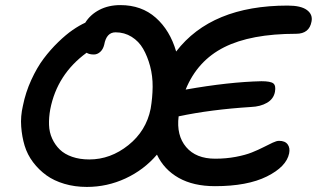

<svg xmlns="http://www.w3.org/2000/svg" viewBox="-20 -714 1256 761"><path d="M324.2 26.9Q276.4 26.9 235.1 14.6Q193.8 2.4 163.8 -19.3Q133.8 -41 111.1 -71Q88.4 -101.1 77.6 -136.7Q66.9 -172.4 64 -212.6Q61 -252.9 70.8 -294.9Q81.5 -348.1 104 -397.2Q126.5 -446.3 153.1 -481.7Q179.7 -517.1 210.7 -547.1Q241.7 -577.1 268.1 -595.2Q294.4 -613.3 317.9 -624Q337.9 -656.2 374 -675Q410.2 -693.8 457 -693.8Q541 -693.8 597.4 -643.8Q653.8 -593.8 678.2 -509.8Q817.9 -691.9 1120.1 -691.9Q1172.9 -691.9 1196.5 -674.3Q1220.2 -656.7 1214.8 -628.9Q1206.1 -580.1 1153.8 -580.1Q974.1 -580.1 868.2 -526.6Q762.2 -473.1 715.8 -358.9Q887.2 -389.2 1016.1 -392.1Q1052.7 -392.1 1063.5 -383.3Q1074.2 -374.5 1069.8 -350.1Q1064.5 -321.8 1038.3 -306.6Q1012.2 -291.5 975.1 -290Q814.9 -279.8 688 -252.9Q678.7 -177.2 717.8 -131.1Q756.8 -85 833 -85Q876 -85 914.6 -92.3Q953.1 -99.6 978.5 -109.9Q1003.9 -120.1 1024.4 -130.6Q1044.9 -141.1 1060.5 -148.4Q1076.2 -155.8 1085.9 -155.8Q1109.9 -155.8 1120.1 -141.8Q1130.4 -127.9 1126 -106Q1115.2 -53.2 1037.8 -14.6Q960.4 23.9 832 23.9Q746.6 23.9 688.2 -9Q629.9 -42 602.1 -101.1Q550.3 -40.5 477.5 -6.8Q404.8 26.9 324.2 26.9ZM179.2 -280.8Q173.3 -248.5 174.3 -219Q175.3 -189.5 186.8 -164.6Q198.2 -139.6 217 -121.3Q235.8 -103 265.9 -92.5Q295.9 -82 334 -82Q418 -82 488.8 -138.7Q559.6 -195.3 577.1 -283.2Q584.5 -326.7 585 -369.6Q585.4 -412.6 575 -451.7Q564.5 -490.7 547.4 -520.5Q530.3 -550.3 501.7 -568.1Q473.1 -585.9 438 -585.9Q401.9 -585.9 393.1 -537.1Q388.7 -518.6 377.2 -508.3Q365.7 -498 352.1 -498Q334 -498 323.2 -504.9Q206.1 -419.4 179.2 -280.8Z"/></svg>

Font: Shantell Sans Bouncy
Style: Italic
Weight: 500
Italic angle: -11.31°
Designer: Stephen Nixon, Anya Danilova, Shantell Martin
Foundry: Arrow Type
Version: Version 1.006;[9816181b4]